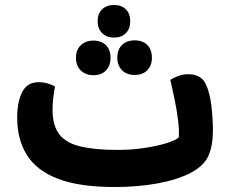

<svg xmlns="http://www.w3.org/2000/svg" viewBox="-20 -735 922 771"><path d="M442 16Q299 16 213 -17Q127 -50 88 -112.5Q49 -175 49 -262Q49 -327 69.5 -366Q90 -405 134 -405Q155 -405 173 -399.5Q191 -394 201 -387Q197 -369 194 -343Q191 -317 191 -295Q191 -230 218.5 -195Q246 -160 304.5 -146.5Q363 -133 452 -133Q507 -133 558 -140.5Q609 -148 646.5 -159.5Q684 -171 698 -183Q700 -212 695 -252.5Q690 -293 681 -336.5Q672 -380 664 -414Q675 -422 694.5 -429.5Q714 -437 735 -437Q770 -437 790 -419.5Q810 -402 821 -354Q826 -335 829 -309Q832 -283 833.5 -257.5Q835 -232 835 -213Q835 -150 817 -109.5Q799 -69 746 -41Q692 -13 612.5 1.5Q533 16 442 16ZM438 -584Q408 -584 390 -602Q372 -620 372 -650Q372 -680 390 -697.5Q408 -715 438 -715Q468 -715 485.5 -697.5Q503 -680 503 -650Q503 -620 485.5 -602Q468 -584 438 -584ZM355 -433Q324 -433 304.5 -452Q285 -471 285 -503Q285 -535 304.5 -553.5Q324 -572 355 -572Q387 -572 405.5 -553.5Q424 -535 424 -503Q424 -471 405.5 -452Q387 -433 355 -433ZM521 -434Q489 -434 470 -453Q451 -472 451 -503Q451 -536 470 -554.5Q489 -573 521 -573Q553 -573 571.5 -554.5Q590 -536 590 -503Q590 -472 571.5 -453Q553 -434 521 -434Z"/></svg>

Font: Baloo Bhaijaan 2
Style: Bold
Weight: 700
Designer: Sanskriti Dholi, Noopur Datye and Ek Type
Foundry: Ek Type
Version: Version 1.701